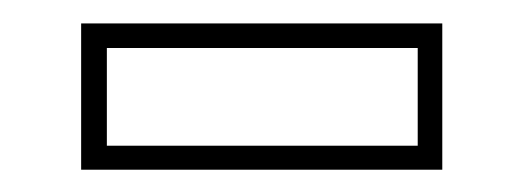

<svg xmlns="http://www.w3.org/2000/svg" viewBox="-20 -708 458 168"><path d="M51 -559.5V-687.5H367V-559.5ZM73.5 -580.5H345.5V-666H73.5Z"/></svg>

Font: Tourney Condensed ExtraLight
Style: Regular
Weight: 200
Width: 3
Designer: Tyler Finck
Foundry: Etcetera Type Co
Version: Version 1.010; ttfautohint (v1.8.3)